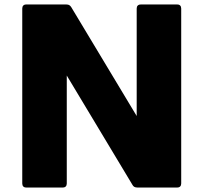

<svg xmlns="http://www.w3.org/2000/svg" viewBox="-20 -792 906 854"><path d="M96 42H260C271 42 277 35 277 24V-456L569 30C573 38 580 42 590 42H769C780 42 786 35 786 24V-754C786 -765 780 -772 769 -772H606C594 -772 588 -765 588 -754V-276L297 -760C292 -768 286 -772 276 -772H96C85 -772 79 -765 79 -754V24C79 35 85 42 96 42Z"/></svg>

Font: LINE Seed JP_OTF ExtraBold
Style: Regular
Weight: 800
Designer: LY Corporation & Fontrix & Fontworks
Version: Version 1.013